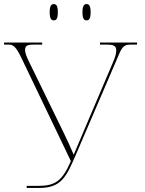

<svg xmlns="http://www.w3.org/2000/svg" viewBox="-20 -923 712 943"><path d="M405 -823C418 -823 425 -831 425 -863C425 -894 418 -903 405 -903C393 -903 385 -894 385 -863C385 -831 393 -823 405 -823ZM244 -823C257 -823 264 -831 264 -863C264 -894 257 -903 244 -903C232 -903 224 -894 224 -863C224 -831 232 -823 244 -823ZM111 0H174C280 0 306 -55 350 -157L548 -618C576 -682 579 -704 621 -704H653V-714H471V-704H502C535 -704 551 -700 551 -675C551 -659 545 -640 532 -610L423 -354C396 -291 363 -213 342 -163C324 -205 308 -241 285 -287L122 -621C112 -641 103 -664 103 -676C103 -701 117 -704 149 -704H187V-714H0V-704H24C46 -704 60 -690 83 -643L328 -132C284 -29 247 -10 164 -10H111Z"/></svg>

Font: Noto Serif Display Thin
Style: Regular
Weight: 100
Designer: Monotype Design Team
Foundry: Monotype Imaging Inc.
Version: Version 2.009